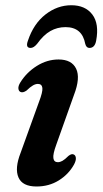

<svg xmlns="http://www.w3.org/2000/svg" viewBox="-20 -684 382 715"><path d="M195.5 -80Q203.5 -80 212.5 -85Q221.5 -90 235 -103.5Q247 -113 255 -108.5Q261.5 -105.5 262.5 -95.8Q263.5 -86 255.5 -71Q235.5 -35 199 -12.2Q162.5 10.5 116 10.5Q63.5 10.5 48.8 -23.2Q34 -57 57 -115.5L125 -304Q139.5 -341.5 137.8 -356.5Q136 -371.5 121 -371.5Q112.5 -371.5 102.8 -366Q93 -360.5 78.5 -346.5Q65 -337.5 56.5 -341.5Q49.5 -344.5 48.5 -354.2Q47.5 -364 56 -377.5Q79 -414.5 117.2 -438.5Q155.5 -462.5 198 -462.5Q247 -462.5 263.5 -428.2Q280 -394 255.5 -330.5L189.5 -145Q176.5 -109.5 178.8 -94.8Q181 -80 195.5 -80ZM224 -583Q193.5 -583 167.8 -568.5Q142 -554 118 -520.5Q105.5 -505.5 94 -505.5Q74 -505.5 84 -532.5Q105 -595.5 149.2 -630Q193.5 -664.5 245.5 -664.5Q297.5 -664.5 323.8 -630Q350 -595.5 338 -532Q333 -505.5 313 -505.5Q301.5 -505.5 297.5 -520.5Q286 -583 224 -583Z"/></svg>

Font: Fraunces 72pt S050 SemiBold
Style: Italic
Weight: 600
Italic angle: -16°
Version: Version 1.000; ttfautohint (v1.8.3)